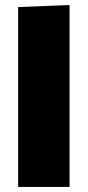

<svg xmlns="http://www.w3.org/2000/svg" viewBox="-20 -707 348 762"><path d="M52 -679 256 -687V35H52Z"/></svg>

Font: Lalezar
Style: Regular
Weight: 400
Designer: Borna Izadpanah
Foundry: Borna Izadpanah
Version: Version 1.003;November 28, 2018;FontCreator 11.5.0.2421 64-b